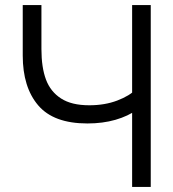

<svg xmlns="http://www.w3.org/2000/svg" viewBox="-20 -740 686 760"><path d="M503 -338 523.3 -306.3Q487.3 -280.3 437.1 -265.8Q386.8 -251.3 326 -251.3Q192.2 -251.3 131.1 -323.1Q70 -394.8 70 -520.3V-720H144V-546Q144 -473 162 -425Q180 -377 221.7 -350.2Q263.3 -323.3 333.3 -323.3Q395.2 -323.3 444.3 -342.1Q493.5 -360.8 518.7 -387.3L503 -328.3V-720H576.7V0H503Z"/></svg>

Font: Tap Sans
Style: Regular
Weight: 400
Designer: Tap Payments
Foundry: Tap Payments
Version: Version 1.001;Glyphs 3.1.2 (3151)